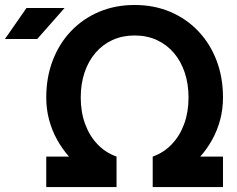

<svg xmlns="http://www.w3.org/2000/svg" viewBox="-20 -755 957 775"><path d="M450.4 0V-123H166.7V0ZM880.1 0V-123H596.4V0ZM166.7 -361.3Q166.7 -314.2 178.2 -271.4Q189.7 -228.5 210.4 -191.2Q231.2 -153.8 258.5 -123H450.4Q406 -138.7 373.7 -172.5Q341.3 -206.3 323.6 -254.5Q305.9 -302.7 305.9 -361.3Q305.9 -416.3 321.2 -462Q336.4 -507.8 365.1 -541.4Q393.8 -575 433.8 -593.4Q473.9 -611.8 523.4 -611.8V-734.9Q445.3 -734.9 380 -707.3Q314.7 -679.7 266.8 -629.5Q219 -579.3 192.9 -511.1Q166.7 -442.9 166.7 -361.3ZM880.1 -361.3Q880.1 -442.9 854 -511.1Q827.9 -579.3 780 -629.5Q732.2 -679.7 667 -707.3Q601.8 -734.9 523.4 -734.9V-611.8Q573 -611.8 613 -593.4Q653.1 -575 681.8 -541.4Q710.4 -507.8 725.7 -462Q741 -416.3 741 -361.3Q741 -302.7 723.3 -254.5Q705.6 -206.3 673.2 -172.5Q640.9 -138.7 596.4 -123H788.3Q815.9 -153.8 836.5 -191.2Q857.2 -228.5 868.7 -271.4Q880.1 -314.2 880.1 -361.3ZM130.4 -597.7H0L86.9 -722.7H240.7Z"/></svg>

Font: Giphurs
Style: Regular
Weight: 400
Version: Version 2.010